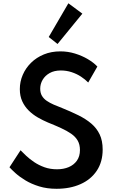

<svg xmlns="http://www.w3.org/2000/svg" viewBox="-20 -1160 722 1196"><path d="M332 16Q272.5 16 224 1Q175.5 -14 138.8 -36.2Q102 -58.5 77 -81Q52 -103.5 39 -118L108 -224Q122 -209.5 143.2 -189.5Q164.5 -169.5 193 -150.2Q221.5 -131 257 -118.2Q292.5 -105.5 335.5 -105.5Q376 -105.5 408 -119Q440 -132.5 459 -159.2Q478 -186 478 -225.5Q478 -260 463.8 -284.5Q449.5 -309 423 -327.2Q396.5 -345.5 360 -362.2Q323.5 -379 278.5 -397Q246.5 -410.5 215.2 -428.5Q184 -446.5 158.8 -471.5Q133.5 -496.5 118.5 -529.2Q103.5 -562 103.5 -605Q103.5 -651.5 121.8 -693.8Q140 -736 173.5 -769Q207 -802 253.2 -821Q299.5 -840 356.5 -840Q403 -840 447 -826.5Q491 -813 527.2 -791.5Q563.5 -770 586.5 -745.5L529.5 -646Q510.5 -665.5 484.2 -682.8Q458 -700 426 -710.5Q394 -721 359 -721Q318 -721 289.5 -705Q261 -689 245.8 -663.2Q230.5 -637.5 230.5 -607.5Q230.5 -581.5 241.2 -563.2Q252 -545 271 -532Q290 -519 314.8 -508.2Q339.5 -497.5 367 -487Q421.5 -465 467.8 -442.2Q514 -419.5 548 -390.8Q582 -362 600.8 -322.8Q619.5 -283.5 619.5 -228.5Q619.5 -151.5 582.8 -96.5Q546 -41.5 481.2 -12.8Q416.5 16 332 16ZM338.5 -886 283.5 -929.5 406 -1139.5 493 -1075Z"/></svg>

Font: Spartan Thin SemiBold
Style: Regular
Weight: 600
Version: Version 1.004